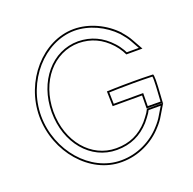

<svg xmlns="http://www.w3.org/2000/svg" viewBox="-132 -875 1039 1031"><g transform="rotate(-20 387.5 -360.0)"><path d="M616 -205 709 -204C706.8 -204 715 -286.1 715 -333C715 -351.7 713.7 -364.9 710 -365C671.4 -366.4 632.9 -366.9 597.7 -366.9C512.6 -366.9 447 -364 447 -364L449 -279H617ZM606 -183C597 -169 586 -156 574 -141C526 -88 468 -60 392 -60C391.4 -60 390.9 -60 390.3 -60C249.1 -60 140 -187.7 140 -360C141 -532 250 -660 393 -660C463 -659 522 -632 571 -578C583 -565 593 -551 602 -536L613 -515H705L672 -574C661 -595 645 -615 631 -631V-632C570 -698 480 -740 393 -740C214 -739 60 -563 60 -360C61 -156 213 20 392 20C393 20 394.1 20 395.1 20C488.9 20 576.6 -23.7 634 -89C648 -104 663 -123 674 -143L710 -203H617ZM698.8 -214.1 626.1 -214.9 627.1 -289H458.7L457.2 -354.4C479.3 -355.2 532.4 -356.9 597.7 -356.9C630.9 -356.9 668.4 -356.4 703.9 -355.2C704.8 -349 705 -342.5 705 -333C705 -296.6 699.9 -237.6 698.8 -214.1ZM614.6 -177.9 622.9 -193H692.3L665.3 -148C654.6 -128.6 640.4 -110.6 626.5 -95.7C570.8 -32.3 485.9 10 395.1 10C394.1 10 393.2 10 392 10C219.7 10 70.9 -160.4 70 -360C70 -558.5 220.8 -729 393 -730C476 -730 561.5 -690.1 620.7 -627.9C622.4 -625.9 622.4 -625.6 623.4 -624.4C637.2 -608.6 652.7 -589.3 663.2 -569.2L687.9 -525H619L610.7 -540.9L610.5 -541.1C601.3 -556.5 590.8 -571.3 578.4 -584.7C527.7 -640.6 465.8 -669 393 -670C243.1 -670 131 -536 130 -360C130 -183.7 242.2 -50 390.3 -50C390.8 -50 391.5 -50 392 -50C470.6 -50 531.7 -79.5 581.4 -134.3L581.6 -134.5L581.8 -134.8C593.7 -149.6 604.9 -162.8 614.4 -177.6Z"/></g></svg>

Font: Nordica Advanced
Style: RegularOL
Weight: 300
Version: Version 1.07